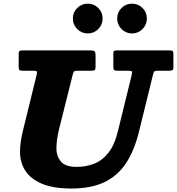

<svg xmlns="http://www.w3.org/2000/svg" viewBox="-20 -1032 990 1074"><path d="M718.5 -845Q753 -845 777.2 -869.5Q801.5 -894 801.5 -928.5Q801.5 -963 777.2 -987.2Q753 -1011.5 718.5 -1011.5Q684 -1011.5 659.8 -987.2Q635.5 -963 635.5 -928.5Q635.5 -894 659.8 -869.5Q684 -845 718.5 -845ZM471 -845Q505.5 -845 529.8 -869.5Q554 -894 554 -928.5Q554 -963 529.8 -987.2Q505.5 -1011.5 470.5 -1011.5Q436.5 -1011.5 412 -987.2Q387.5 -963 387.5 -928.5Q387.5 -894 412 -869.5Q436.5 -845 471 -845ZM386 -611.5Q390 -628.5 394.2 -632.5Q398.5 -636.5 420.5 -636.5H492Q506 -636.5 510.2 -640.5Q514.5 -644.5 514.5 -659V-721.5Q514.5 -741 508.2 -745.5Q502 -750 483.5 -750H106.5Q94 -750 89.2 -746.5Q84.5 -743 84.5 -730V-659.5Q84.5 -645 88.2 -640.8Q92 -636.5 106.5 -636.5H164Q182.5 -636.5 185.5 -632.2Q188.5 -628 185 -613.5L108 -300Q100.5 -269 96.2 -239.5Q92 -210 92 -182Q92 -124.5 121 -78.2Q150 -32 213.2 -4.8Q276.5 22.5 379.5 22.5Q489.5 22.5 564 -13Q638.5 -48.5 685.5 -120Q732.5 -191.5 758.5 -300L836.5 -617Q839.5 -630 844.2 -633.2Q849 -636.5 865 -636.5H928.5Q940 -636.5 945 -640Q950 -643.5 950 -655.5V-726.5Q950 -741 946.8 -745.5Q943.5 -750 929 -750H632Q618.5 -750 616.2 -745.2Q614 -740.5 614 -727V-663.5Q614 -647 617 -641.8Q620 -636.5 636.5 -636.5H696.5Q716 -636.5 718 -631.5Q720 -626.5 716.5 -611.5L640 -300Q621 -221 586.2 -177.2Q551.5 -133.5 506 -116Q460.5 -98.5 409 -98.5Q345 -98.5 320.2 -129Q295.5 -159.5 295.5 -201Q295.5 -222.5 299 -250.2Q302.5 -278 310.5 -310Z"/></svg>

Font: Besley ExtraBold
Style: Italic
Weight: 800
Italic angle: -13°
Designer: Owen Earl
Foundry: indestructible type*
Version: Version 2.001